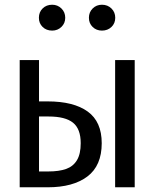

<svg xmlns="http://www.w3.org/2000/svg" viewBox="-20 -795 655 815"><path d="M145.6 -540V-364.6H182.1Q292.8 -364.6 352.3 -321.5Q411.8 -278.5 411.8 -187.2Q411.8 -91.8 351 -45.9Q290.3 0 182.6 0H63.6V-540ZM468.7 -540H551.8V0H468.7ZM145.6 -300.5V-67.2H185.1Q230.8 -67.2 260.8 -77.9Q290.8 -88.7 306.7 -115.1Q322.6 -141.5 322.6 -187.2Q322.6 -247.7 290 -274.1Q257.4 -300.5 186.2 -300.5ZM145.1 -719.5Q145.1 -743.6 161 -759.2Q176.9 -774.9 201.5 -774.9Q224.6 -774.9 240.8 -759Q256.9 -743.1 256.9 -719.5Q256.9 -696.4 240.8 -680.8Q224.6 -665.1 201.5 -665.1Q176.9 -665.1 161 -680.5Q145.1 -695.9 145.1 -719.5ZM357.4 -719.5Q357.4 -743.1 373.3 -759Q389.2 -774.9 412.8 -774.9Q436.9 -774.9 453.1 -759Q469.2 -743.1 469.2 -719.5Q469.2 -695.9 453.1 -680.5Q436.9 -665.1 412.8 -665.1Q389.2 -665.1 373.3 -680.5Q357.4 -695.9 357.4 -719.5Z"/></svg>

Font: Fira Code Fixed
Style: Regular
Weight: 400
Monospace: yes
Designer: Carrois Corporate, Edenspiekermann AG, Nikita Prokopov
Foundry: Carrois Corporate, Edenspiekermann AG, Nikita Prokopov
Version: Version 5.002